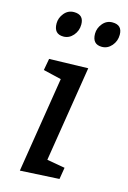

<svg xmlns="http://www.w3.org/2000/svg" viewBox="-117 -816 581 873"><g transform="rotate(15 173.5 -380.0)"><path d="M140 -450 55 -470 65 -525 248 -530 176 -80 261 -65 252 -10 68 0ZM101 -640Q56 -640 56 -690Q56 -716 74 -738Q92 -760 120 -760Q166 -760 166 -714Q166 -684 147 -662Q128 -640 101 -640ZM282 -640Q237 -640 237 -690Q237 -716 255 -738Q273 -760 301 -760Q347 -760 347 -714Q347 -684 328 -662Q309 -640 282 -640Z"/></g></svg>

Font: Bitter
Style: Italic
Weight: 400
Italic angle: -9°
Designer: Sol Matas
Foundry: Sol Matas
Version: Version 1.001